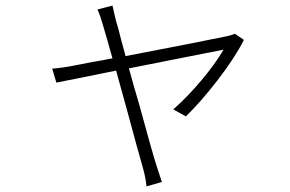

<svg xmlns="http://www.w3.org/2000/svg" viewBox="-20 -592 1040 688"><path d="M822 -471 854 -449Q821 -384 759.5 -304.5Q698 -225 646 -175L601 -200Q652 -245 702 -304.5Q752 -364 781 -414Q761 -410 661.5 -390.5Q562 -371 442 -347Q459 -284 479 -217Q500 -140 517 -79.5Q534 -19 541 2Q551 33 560 60L505 76Q502 45 493 13Q487 -8 471 -65.5Q455 -123 435 -198Q415 -269 396 -339Q318 -323 260 -311.5Q202 -300 182 -296L167 -346Q205 -349 245 -357Q259 -360 312 -370Q343 -375 383 -383Q357 -476 348 -505Q338 -540 329 -558L383 -572Q386 -557 392 -533Q394 -525 396 -516Q399 -507 404 -489Q413 -452 430 -391Q546 -413 655 -434.5Q764 -456 792 -462Q807 -465 822 -471Z"/></svg>

Font: LXGW 975 Gothic SC 200W
Style: Regular
Weight: 200
Version: Version 2.01;February 25, 2021